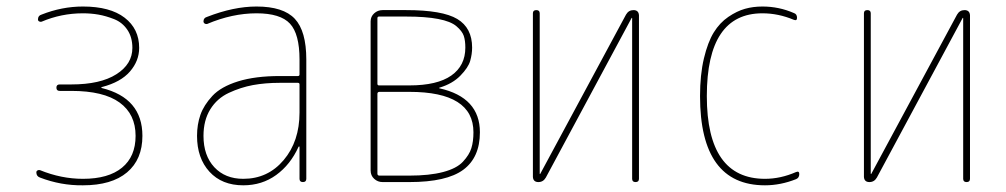

<svg xmlns="http://www.w3.org/2000/svg" viewBox="-20 -550 3040 580"><path d="M100.6 -13.7Q89.8 -17.6 89.8 -29.3Q89.8 -33.2 93.3 -35.2Q96.7 -37.1 100.6 -36.1Q165 -9.8 230.5 -9.8Q307.6 -9.8 348.6 -43.5Q389.6 -77.1 389.6 -139.6Q389.6 -205.1 341.3 -240.2Q293 -275.4 195.3 -275.4H160.2Q150.4 -275.4 150.4 -285.2Q150.4 -294.9 160.2 -294.9H195.3Q283.2 -294.9 331.5 -325.7Q379.9 -356.4 379.9 -405.3Q379.9 -437.5 364.7 -460Q349.6 -482.4 324.7 -492.2Q299.8 -502 277.3 -505.9Q254.9 -509.8 230.5 -509.8Q165 -509.8 105.5 -484.4Q101.6 -483.4 98.1 -485.4Q94.7 -487.3 94.7 -491.2Q94.7 -502.9 105.5 -505.9Q167 -530.3 230.5 -530.3Q312.5 -530.3 356.4 -496.6Q400.4 -462.9 400.4 -405.3Q400.4 -366.2 372.6 -334Q344.7 -301.8 288.1 -287.1Q286.1 -287.1 286.1 -285.2Q286.1 -284.2 287.1 -284.2Q410.2 -253.9 410.2 -139.6Q410.2 -68.4 363.8 -29.3Q317.4 9.8 230.5 9.8Q164.1 10.7 100.6 -13.7Z M884.8 -210V-294.9Q884.8 -299.8 879.9 -299.8H825.2Q781.2 -299.8 744.1 -293Q707 -286.1 671.4 -269.5Q635.7 -252.9 615.2 -219.7Q594.7 -186.5 594.7 -139.6Q594.7 -80.1 627.4 -44.9Q660.2 -9.8 714.8 -9.8Q789.1 -9.8 836.9 -66.4Q884.8 -123 884.8 -210ZM879.9 -320.3Q884.8 -320.3 884.8 -325.2V-370.1Q884.8 -447.3 856 -478.5Q827.1 -509.8 754.9 -509.8Q681.6 -509.8 605.5 -477.5Q601.6 -476.6 598.1 -479Q594.7 -481.4 594.7 -485.4Q594.7 -496.1 605.5 -499Q685.5 -530.3 754.9 -530.3Q835.9 -530.3 870.6 -493.2Q905.3 -456.1 905.3 -370.1V-9.8Q905.3 0 895 0Q884.8 0 884.8 -9.8V-106.4Q884.8 -107.4 883.8 -107.4Q881.8 -107.4 881.8 -106.4Q857.4 -52.7 814.5 -21.5Q771.5 9.8 714.8 9.8Q650.4 9.8 612.8 -31.2Q575.2 -72.3 575.2 -139.6Q575.2 -173.8 585.4 -203.1Q595.7 -232.4 621.6 -260.3Q647.5 -288.1 699.2 -304.2Q751 -320.3 825.2 -320.3Z M1120.1 -266.6V-25.4Q1120.1 -20.5 1125 -19.5H1216.8Q1277.3 -19.5 1318.4 -30.3Q1359.4 -41 1378.4 -61.5Q1397.5 -82 1403.8 -102.1Q1410.2 -122.1 1410.2 -150.4Q1410.2 -272.5 1216.8 -272.5H1125Q1120.1 -271.5 1120.1 -266.6ZM1120.1 -495.1V-296.9Q1120.1 -292 1125 -292H1216.8Q1300.8 -292 1343.3 -321.8Q1385.7 -351.6 1385.7 -406.2Q1385.7 -427.7 1380.9 -441.9Q1376 -456.1 1358.9 -470.7Q1341.8 -485.4 1303.7 -492.7Q1265.6 -500 1207 -500H1125Q1120.1 -500 1120.1 -495.1ZM1135.7 0Q1121.1 0 1110.4 -9.8Q1099.6 -19.5 1099.6 -35.2V-485.4Q1099.6 -500 1110.4 -509.8Q1121.1 -519.5 1135.7 -519.5H1207Q1316.4 -519.5 1361.3 -492.7Q1406.2 -465.8 1406.2 -406.2Q1406.2 -386.7 1400.4 -366.2Q1394.5 -345.7 1370.6 -321.3Q1346.7 -296.9 1307.6 -285.2Q1306.6 -285.2 1306.6 -284.2Q1306.6 -283.2 1307.6 -283.2Q1429.7 -255.9 1429.7 -150.4Q1429.7 -74.2 1379.4 -37.1Q1329.1 0 1216.8 0Z M1606.4 0Q1590.8 0 1589.8 -15.6V-509.8Q1589.8 -519.5 1600.1 -519.5Q1610.4 -519.5 1610.4 -509.8V-25.4Q1610.4 -24.4 1611.3 -24.4Q1612.3 -24.4 1612.3 -25.4L1871.1 -505.9Q1878.9 -519.5 1893.6 -519.5Q1909.2 -519.5 1910.2 -503.9V-9.8Q1910.2 0 1899.9 0Q1889.6 0 1889.6 -9.8V-495.1Q1889.6 -496.1 1888.7 -496.1Q1887.7 -496.1 1887.7 -495.1L1628.9 -13.7Q1621.1 0 1606.4 0Z M2291 9.8Q2094.7 9.8 2094.7 -259.8Q2094.7 -324.2 2106.4 -373.5Q2118.2 -422.9 2136.2 -452.1Q2154.3 -481.4 2180.2 -499Q2206.1 -516.6 2230.5 -523.4Q2254.9 -530.3 2283.2 -530.3Q2333 -530.3 2377.9 -510.7Q2387.7 -507.8 2387.7 -496.1Q2387.7 -486.3 2377.9 -490.2Q2331.1 -509.8 2283.2 -509.8Q2115.2 -509.8 2115.2 -259.8Q2115.2 -9.8 2291 -9.8Q2337.9 -9.8 2384.8 -30.3Q2394.5 -34.2 2394.5 -24.4Q2394.5 -12.7 2384.8 -8.8Q2337.9 9.8 2291 9.8Z M2606.4 0Q2590.8 0 2589.8 -15.6V-509.8Q2589.8 -519.5 2600.1 -519.5Q2610.4 -519.5 2610.4 -509.8V-25.4Q2610.4 -24.4 2611.3 -24.4Q2612.3 -24.4 2612.3 -25.4L2871.1 -505.9Q2878.9 -519.5 2893.6 -519.5Q2909.2 -519.5 2910.2 -503.9V-9.8Q2910.2 0 2899.9 0Q2889.6 0 2889.6 -9.8V-495.1Q2889.6 -496.1 2888.7 -496.1Q2887.7 -496.1 2887.7 -495.1L2628.9 -13.7Q2621.1 0 2606.4 0Z"/></svg>

Font: Rounded-X Mgen+ 2m thin
Style: Regular
Weight: 100
Designer: [Source Han Sans]
Ryoko NISHIZUKA  (kana & ideographs); Paul D. Hunt (Latin, Greek & Cyrillic); Wenlong ZHANG  (bopomofo
Version: Version 1.059.20150602